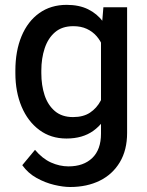

<svg xmlns="http://www.w3.org/2000/svg" viewBox="-20 -558 604 787"><path d="M267.6 208.5Q238.8 208.5 201.9 199.7Q165 190.9 129.9 171.4Q94.7 151.9 71.3 119.1L123.5 56.2Q153.8 92.3 189.2 108.2Q224.6 124 260.7 124Q322.3 124 358.2 89.6Q394 55.2 394 -10.3V-410.2L403.8 -528.3H501V-13.2Q501 57.1 471.2 106.9Q441.4 156.7 388.9 182.6Q336.4 208.5 267.6 208.5ZM252.4 9.8Q188.5 9.8 141.4 -25.1Q94.2 -60.1 68.6 -120.6Q43 -181.2 43 -258.3V-268.6Q43 -349.1 68.4 -409.9Q93.8 -470.7 141.1 -504.4Q188.5 -538.1 253.4 -538.1Q304.2 -538.1 341.1 -520Q377.9 -502 403.1 -468.3Q428.2 -434.6 442.9 -387.5Q457.5 -340.3 463.9 -282.2V-243.2Q456.1 -167.5 431.4 -110.6Q406.7 -53.7 362.8 -22Q318.8 9.8 252.4 9.8ZM279.3 -78.1Q321.8 -78.1 349.1 -96.4Q376.5 -114.7 392.6 -145Q408.7 -175.3 416 -212.4V-312.5Q411.6 -340.8 402.1 -365.7Q392.6 -390.6 376 -409.7Q359.4 -428.7 335.7 -439.7Q312 -450.7 280.3 -450.7Q234.4 -450.7 205.6 -426Q176.8 -401.4 163.1 -359.9Q149.4 -318.4 149.4 -268.6V-258.3Q149.4 -208.5 162.8 -167.7Q176.3 -127 205.1 -102.5Q233.9 -78.1 279.3 -78.1Z"/></svg>

Font: Heebo Medium
Style: Regular
Weight: 500
Designer: Oded Ezer
Foundry: Ezer Type House
Version: Version 3.100